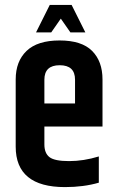

<svg xmlns="http://www.w3.org/2000/svg" viewBox="-20 -757 474 783"><path d="M44 -159V-433Q44 -507 88.5 -549.5Q133 -592 223 -592Q313 -592 355.5 -549.5Q398 -507 398 -433V-241H161V-168Q161 -132 182 -116Q203 -100 262 -100Q321 -100 383 -119V-12Q321 6 245 6Q44 6 44 -159ZM161 -335H286V-432Q286 -491 223.5 -491Q161 -491 161 -432ZM228 -681 189 -625H127L183 -737H272L328 -625H267Z"/></svg>

Font: Khand SemiBold
Style: Regular
Weight: 600
Designer: Devanagari: Sanchit Sawaria, Jyotish Sonowal; Latin: Satya Rajpurohit
Foundry: Indian Type Foundry
Version: Version 1.101;PS 1.0;hotconv 1.0.78;makeotf.lib2.5.61930; tt